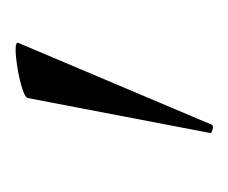

<svg xmlns="http://www.w3.org/2000/svg" viewBox="-44 -728 299 252"><g transform="rotate(-90 106.0 -601.5)"><path d="M69 -474Q68 -471 62.5 -472.5Q57 -474 58 -476L104 -716Q106 -719 117 -722.5Q128 -726 143 -728.5Q158 -731 168 -731Q178 -731 176 -727Z"/></g></svg>

Font: Cormorant Infant Light Medium
Style: Regular
Weight: 500
Version: Version 4.001